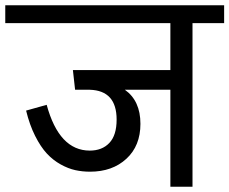

<svg xmlns="http://www.w3.org/2000/svg" viewBox="-40 -709 871 729"><path d="M811 -689V-621.1H690.9V0H606.9V-368.2H434.1Q493.2 -326.2 493.2 -238.8Q493.2 -155.3 439.9 -106.2Q386.7 -57.1 301.8 -57.1Q272.5 -57.1 245.8 -63Q219.2 -68.8 190.4 -84.7Q161.6 -100.6 137.9 -126Q114.3 -151.4 93.3 -193.1Q72.3 -234.9 59.1 -289.1L137.2 -311Q184.6 -137.2 300.8 -137.2Q347.7 -137.2 375.2 -166.3Q402.8 -195.3 402.8 -254.9Q402.8 -365.2 300.8 -368.2H245.1L236.8 -442.9H606.9V-621.1H-20V-689Z"/></svg>

Font: FiraGO
Style: Regular
Weight: 400
Designer: bBox Type
Foundry: bBox Type GmbH
Version: Version 1.001;PS 001.001;hotconv 1.0.88;makeotf.lib2.5.64775